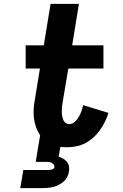

<svg xmlns="http://www.w3.org/2000/svg" viewBox="-20 -755 640 995"><path d="M200 220H85L101 126H216Q222 126 228.5 126Q235 126 241 125Q247 124 254 121Q261 118 262 112Q263 105 259 99Q255 93 249 89.5Q243 86 236.5 85Q230 84 223 84H165L188 -54Q175 -73 167 -95.5Q159 -118 156 -142Q153 -166 154.5 -191Q156 -216 161 -241L187 -400H113V-520H207L242 -735H389L354 -520H516V-400H334L304 -221Q302 -210 301 -199Q300 -188 300 -177Q300 -166 302 -155Q304 -144 307.5 -134.5Q311 -125 319.5 -118.5Q328 -112 340 -112Q355 -112 368 -124Q381 -136 389 -150.5Q397 -165 402.5 -180Q408 -195 411 -210L542 -170Q535 -147 524 -124.5Q513 -102 498.5 -81.5Q484 -61 465 -43.5Q446 -26 423.5 -14Q401 -2 377 3Q353 8 329 8Q320 8 311 7.5Q302 7 293 6L284 57Q297 61 308 67.5Q319 74 327 84Q335 94 337.5 107.5Q340 121 337 135Q335 149 328 162.5Q321 176 309.5 186Q298 196 284.5 203Q271 210 257 213.5Q243 217 228.5 218.5Q214 220 200 220Z"/></svg>

Font: Iosevka Heavy Extended
Style: Italic
Weight: 900
Width: 7
Italic angle: -9°
Monospace: yes
Designer: Belleve Invis
Foundry: Belleve Invis
Version: Version 32.5.0; ttfautohint (v1.8.4)